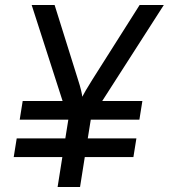

<svg xmlns="http://www.w3.org/2000/svg" viewBox="-20 -750 677 770"><path d="M35 -120H230L211 0H301L320 -120H515L527 -195H332L344 -270H539L551 -345H390L637 -730H540L350 -430C329 -397 315 -372 310 -362C309 -372 304 -397 293 -430L199 -730H107L231 -345H71L59 -270H254L242 -195H47Z"/></svg>

Font: JetBrains Mono
Style: Italic
Weight: 400
Italic angle: -9°
Monospace: yes
Designer: Philipp Nurullin, Konstantin Bulenkov
Foundry: JetBrains
Version: Version 2.305